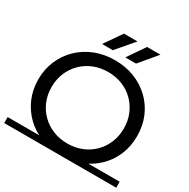

<svg xmlns="http://www.w3.org/2000/svg" viewBox="-197 -1065 1234 1253"><g transform="rotate(30 420.0 -439.0)"><path d="M421 8Q341 8 272.5 -19Q204 -46 154 -94.5Q104 -143 76 -208Q48 -273 48 -350Q48 -427 76 -492Q104 -557 154 -605.5Q204 -654 272 -681Q340 -708 421 -708Q501 -708 568.5 -681.5Q636 -655 686.5 -606.5Q737 -558 764.5 -493Q792 -428 792 -350Q792 -272 764.5 -207Q737 -142 686.5 -93.5Q636 -45 568.5 -18.5Q501 8 421 8ZM421 -81Q479 -81 528.5 -101Q578 -121 614.5 -157.5Q651 -194 671.5 -243Q692 -292 692 -350Q692 -408 671.5 -457Q651 -506 614.5 -542.5Q578 -579 528.5 -599Q479 -619 421 -619Q362 -619 312.5 -599Q263 -579 226 -542.5Q189 -506 168.5 -457Q148 -408 148 -350Q148 -292 168.5 -243Q189 -194 226 -157.5Q263 -121 312.5 -101Q362 -81 421 -81ZM-2 -36H842V9H-2ZM468 -757 557 -887H658L549 -757ZM293 -757 383 -887H485L374 -757Z"/></g></svg>

Font: Montserrat Underline Thin Medium
Style: Regular
Weight: 500
Version: Version 9.000